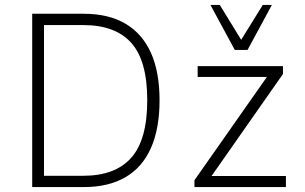

<svg xmlns="http://www.w3.org/2000/svg" viewBox="-20 -761 1239 781"><path d="M111 0V-705H321Q422 -705 490.5 -664.5Q559 -624 594 -546Q629 -468 629 -353Q629 -238 594 -159Q559 -80 490 -40Q421 0 321 0ZM159 -46H319Q449 -46 514 -119.5Q579 -193 579 -353Q579 -514 514 -586.5Q449 -659 319 -659H159ZM771 0V-28L1079 -467L1088 -448H784V-492H1131V-460L823 -20L814 -45H1143V0ZM935 -558 836 -741H874L961 -599L1049 -741H1086L987 -558Z"/></svg>

Font: Nunito Sans 7pt SemiCondensed ExtraLight
Style: Regular
Weight: 250
Width: 4
Designer: Vernon Adams
Foundry: Vernon Adams
Version: Version 3.101;gftools[0.9.27]